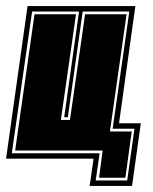

<svg xmlns="http://www.w3.org/2000/svg" viewBox="-48 -524 504 634"><path d="M248 90 261 0H-28L43 -504H399L345 -117H417L388 90ZM268 72H372L396 -99H324L379 -486H225L176 -137H164L213 -486H58L-9 -18H281ZM279 63 291 -27H2L66 -477H203L153 -128H183L233 -477H370L315 -90H387L366 63Z"/></svg>

Font: Alumni Sans Collegiate One
Style: Italic
Weight: 400
Italic angle: -8°
Designer: Robert E. Leuschke
Foundry: Robert E. Leuschke
Version: Version 1.100